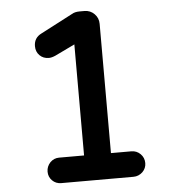

<svg xmlns="http://www.w3.org/2000/svg" viewBox="-51 -740 715 799"><g transform="rotate(-5 306.5 -340.5)"><path d="M135.7 -79.1Q151.4 -94.7 172.9 -94.7H277.3V-558.6L194.3 -518.6Q178.7 -511.7 167 -511.7Q143.6 -511.7 128.4 -526.9Q113.3 -542 113.3 -565.4Q113.3 -600.6 145.5 -616.2L278.3 -685.5Q291 -693.4 310.5 -693.4H331.1Q355.5 -693.4 372.6 -676.3Q389.6 -659.2 389.6 -634.8V-94.7H474.6Q497.1 -94.7 512.7 -79.1Q528.3 -63.5 528.3 -41Q528.3 -19.5 512.7 -3.9Q496.1 11.7 474.6 11.7H172.9Q150.4 11.7 135.3 -3.4Q120.1 -18.6 120.1 -40.5Q120.1 -62.5 135.7 -79.1Z"/></g></svg>

Font: FakePearl
Style: SemiBold
Weight: 400
Version: Version 1.2